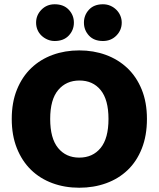

<svg xmlns="http://www.w3.org/2000/svg" viewBox="-20 -861 743 899"><path d="M35 -304Q35 -382 59.5 -442Q84 -502 126.5 -542.5Q169 -583 226.5 -604Q284 -625 351 -625Q418 -625 475.5 -604Q533 -583 576 -542.5Q619 -502 643.5 -442Q668 -382 668 -304Q668 -226 644 -165.5Q620 -105 577.5 -64.5Q535 -24 477 -3Q419 18 351 18Q283 18 225 -3.5Q167 -25 125 -66Q83 -107 59 -167Q35 -227 35 -304ZM215 -304Q215 -213 252 -168Q289 -123 351 -123Q414 -123 451 -168Q488 -213 488 -304Q488 -394 451.5 -439Q415 -484 352 -484Q290 -484 252.5 -439.5Q215 -395 215 -304ZM149 -755Q149 -790 174 -815.5Q199 -841 236 -841Q278 -841 302 -815.5Q326 -790 326 -755Q326 -720 302 -694.5Q278 -669 236 -669Q218 -669 202 -676Q186 -683 174 -694.5Q162 -706 155.5 -721.5Q149 -737 149 -755ZM373 -755Q373 -790 396.5 -815.5Q420 -841 462 -841Q481 -841 497 -834Q513 -827 525 -815Q537 -803 543.5 -787.5Q550 -772 550 -755Q550 -720 525 -694.5Q500 -669 462 -669Q420 -669 396.5 -694.5Q373 -720 373 -755Z"/></svg>

Font: Baloo
Style: Regular
Weight: 400
Designer: Sarang Kulkarni and Ek Type
Foundry: Ek Type
Version: Version 1.443;PS 1.000;hotconv 16.6.51;makeotf.lib2.5.65220;